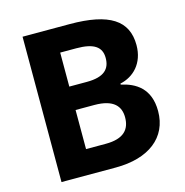

<svg xmlns="http://www.w3.org/2000/svg" viewBox="-106 -812 876 911"><g transform="rotate(-15 332.5 -357.0)"><path d="M316 -714H85V0H352C514 0 615 -77 615 -207C615 -319 546 -359 476 -374V-379C542 -393 597 -446 597 -536C597 -657 511 -714 316 -714ZM324 -428H238V-595H317C402 -595 440 -570 440 -515C440 -462 411 -428 324 -428ZM238 -313H330C426 -313 456 -272 456 -219C456 -161 425 -121 335 -121H238Z"/></g></svg>

Font: Noto Sans Myanmar UI
Style: Bold
Weight: 700
Designer: Monotype Design Team
Foundry: Monotype Imaging Inc.
Version: Version 2.103